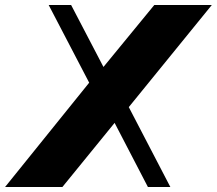

<svg xmlns="http://www.w3.org/2000/svg" viewBox="-64 -750 869 770"><path d="M-43.7 0 302.8 -429.7 333.3 -460 554.8 -730H785.5L441 -306.3L410.5 -275.5L186.2 0ZM529.2 0 381.2 -285 438 -348.3 619.2 0ZM326.7 -355 131.2 -730H221.2L383 -420Z"/></svg>

Font: Savate ExtraLight
Style: Italic
Weight: 200
Italic angle: -11°
Designer: Max Esnée
Foundry: Plomb Type
Version: Version 2.000